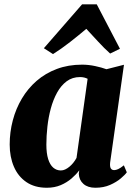

<svg xmlns="http://www.w3.org/2000/svg" viewBox="-20 -852 617 882"><path d="M486 -106Q484 -86.5 489 -78.5Q494 -70.5 504.5 -70.5Q512.5 -70.5 523 -75.2Q533.5 -80 549 -92.5L562.5 -60.5Q555 -49.5 535 -32.5Q515 -15.5 485.5 -2.5Q456 10.5 418 10.5Q383.5 10.5 363.5 -7Q343.5 -24.5 342 -53.5L344 -69.5Q330 -50.5 308.5 -32Q287 -13.5 258.8 -1.5Q230.5 10.5 195 10.5Q139.5 10.5 101.2 -15.5Q63 -41.5 43.8 -86.5Q24.5 -131.5 24.5 -188Q24.5 -245 38.8 -299Q53 -353 80.5 -399.2Q108 -445.5 148.2 -480.5Q188.5 -515.5 241 -535.2Q293.5 -555 357 -555Q386.5 -555 417 -548.5Q447.5 -542 469 -534L549.5 -554.5ZM382.5 -490Q376 -493.5 367 -495.8Q358 -498 347.5 -498Q312.5 -498 286.5 -478.8Q260.5 -459.5 242.5 -427Q224.5 -394.5 213.5 -354Q202.5 -313.5 197.8 -270.5Q193 -227.5 193 -187.5Q193 -148 201.2 -121.5Q209.5 -95 224.5 -82Q239.5 -69 259.5 -69Q269.5 -69 279.2 -73.5Q289 -78 298.5 -85.8Q308 -93.5 316.5 -104Q325 -114.5 331.5 -126.5ZM223.5 -603.5 181.5 -630.5 357 -832H424.5L531 -628L486 -606Q458.5 -630.5 430.8 -660.8Q403 -691 376.5 -719.5Q341 -689.5 302 -659Q263 -628.5 223.5 -603.5Z"/></svg>

Font: Merriweather 48pt Black
Style: Italic
Weight: 900
Italic angle: -7.8°
Version: Version 2.101